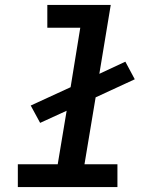

<svg xmlns="http://www.w3.org/2000/svg" viewBox="-20 -755 640 775"><path d="M52 0V-92H213L249 -308L142 -259L104 -329L265 -403L304 -643H171V-735H427L381 -457L486 -506L524 -435L366 -362L321 -92H454V0Z"/></svg>

Font: Iosevka Curly Slab SmBdExObl
Style: Regular
Weight: 600
Width: 7
Italic angle: -9°
Monospace: yes
Designer: Belleve Invis
Foundry: Belleve Invis
Version: Version 11.1.0; ttfautohint (v1.8.3)